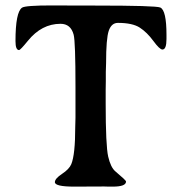

<svg xmlns="http://www.w3.org/2000/svg" viewBox="-20 -694 675 714"><path d="M418.5 -608.9Q394.5 -608.9 384.5 -579.8Q374.5 -550.8 374.5 -459L373.5 -426.3V-392.6L373 -359.4V-310.1Q373 -152.3 382.3 -111.8Q391.6 -71.3 409.2 -56.6Q448.7 -23.4 448.7 -19Q448.7 0 399.4 0H383.8L367.7 -0.5L255.9 0Q184.1 0 184.1 -16.6Q184.1 -29.8 210.7 -47.4Q237.3 -64.9 245.1 -83.5Q259.8 -119.1 259.8 -222.2L260.7 -255.9V-371.6Q260.7 -538.6 253.9 -564.9Q243.2 -605.5 205.1 -605.5Q134.8 -605.5 83.5 -542Q55.7 -507.8 50.8 -507.8Q37.6 -507.8 37.6 -541Q37.6 -648.9 62 -665.5Q74.2 -673.8 173.8 -673.8H221.7L237.8 -673.3H334Q560.5 -673.3 576.2 -666Q599.1 -655.3 599.1 -564.5V-548.8Q599.1 -509.8 584 -509.8Q573.7 -509.8 550.3 -541.7Q526.9 -573.7 499.8 -591.3Q472.7 -608.9 418.5 -608.9Z"/></svg>

Font: Averia Serif
Style: Regular
Weight: 500
Version: Version 1.0